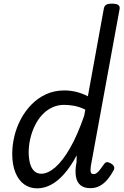

<svg xmlns="http://www.w3.org/2000/svg" viewBox="-20 -1014 681 1051"><path d="M184 17Q142 17 111.5 -5.5Q81 -28 64 -70.5Q47 -113 47 -171Q47 -220 59 -269.5Q71 -319 95 -363.5Q119 -408 153.5 -443Q188 -478 233 -498.5Q278 -519 333 -519Q365 -519 397.5 -511Q430 -503 461 -487L548 -965Q551 -982 561 -988Q571 -994 592 -994Q619 -994 628.5 -986Q638 -978 634 -961L477 -104Q474 -81 477 -71Q480 -61 493 -61Q501 -61 509 -66.5Q517 -72 526.5 -84Q536 -96 549 -115Q555 -124 563 -126Q571 -128 584 -121Q599 -113 603.5 -103.5Q608 -94 603 -84Q586 -52 566.5 -29.5Q547 -7 524.5 4.5Q502 16 474 16Q441 16 421 0Q401 -16 395.5 -48Q390 -80 399 -127Q399 -137 399.5 -146Q400 -155 400 -164Q367 -102 331 -61.5Q295 -21 258 -2Q221 17 184 17ZM137 -181Q137 -148 144 -121Q151 -94 166.5 -78.5Q182 -63 206 -63Q242 -63 282.5 -98Q323 -133 363.5 -203.5Q404 -274 441 -381L447 -414Q414 -430 384.5 -435Q355 -440 331 -440Q295 -440 264 -425Q233 -410 209.5 -384Q186 -358 170 -324.5Q154 -291 145.5 -254Q137 -217 137 -181Z"/></svg>

Font: Playwrite DE VA
Style: Regular
Weight: 400
Designer: Veronika Burian, José Scaglione
Foundry: TypeTogether
Version: Version 1.002